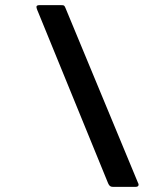

<svg xmlns="http://www.w3.org/2000/svg" viewBox="-20 -726 630 746"><path d="M418 0Q411 0 407 -3.5Q403 -7 400 -14L129 -677Q120 -697 122 -701.5Q124 -706 133 -706H218Q226 -706 228.5 -704.5Q231 -703 234 -696L516 -16Q520 -9 517.5 -4.5Q515 0 507 0Z"/></svg>

Font: Glory Thin
Style: Bold Italic
Weight: 700
Italic angle: -12°
Version: Version 1.011